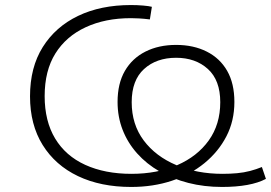

<svg xmlns="http://www.w3.org/2000/svg" viewBox="-20 -733 1074 761"><path d="M500 8Q379 8 289 -35Q199 -78 149 -158.5Q99 -239 99 -351Q99 -466 149.5 -546.5Q200 -627 289.5 -670Q379 -713 499 -713Q524 -713 547.5 -711Q571 -709 582 -706L574 -656Q550 -659 531 -660Q512 -661 499 -661Q397 -661 319.5 -625Q242 -589 199.5 -521Q157 -453 157 -352Q157 -253 198.5 -184Q240 -115 318 -79.5Q396 -44 501 -44Q603 -44 682.5 -78.5Q762 -113 807.5 -176.5Q853 -240 853 -328Q853 -415 804 -459.5Q755 -504 678 -504Q600 -504 551 -459.5Q502 -415 502 -328Q502 -240 549.5 -176.5Q597 -113 679 -78.5Q761 -44 862 -44Q892 -44 919.5 -46.5Q947 -49 971.5 -55.5Q996 -62 1018 -71L1034 -24Q1004 -8 960 0Q916 8 860 8Q789 8 726.5 -8Q664 -24 612.5 -53.5Q561 -83 523.5 -125Q486 -167 466 -218.5Q446 -270 446 -329Q446 -402 475 -452Q504 -502 556.5 -528.5Q609 -555 678 -555Q747 -555 799.5 -528.5Q852 -502 880.5 -452Q909 -402 909 -329Q909 -254 877.5 -193Q846 -132 790.5 -86.5Q735 -41 661 -16.5Q587 8 500 8Z"/></svg>

Font: Nunito Sans 7pt Expanded ExtraLight
Style: Regular
Weight: 250
Width: 7
Designer: Vernon Adams
Foundry: Vernon Adams
Version: Version 3.101;gftools[0.9.27]